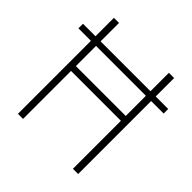

<svg xmlns="http://www.w3.org/2000/svg" viewBox="-188 -862 1010 1010"><g transform="rotate(45 317.5 -357.0)"><path d="M93 0H131V-357H502V0H541V-543H634V-577H541V-714H502V-577H131V-714H93V-577H0V-543H93ZM131 -393V-543H502V-393Z"/></g></svg>

Font: Noto Sans Lao UI SemCond ExtLt
Style: Regular
Weight: 200
Width: 4
Designer: Monotype Design Team
Foundry: Monotype Imaging Inc.
Version: Version 2.000